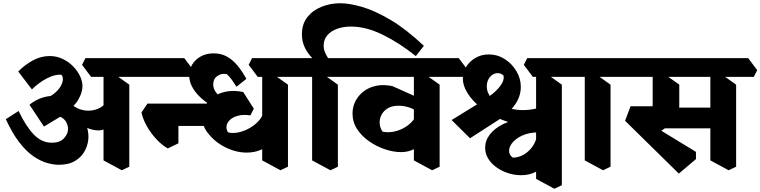

<svg xmlns="http://www.w3.org/2000/svg" viewBox="-20 -1016 4729 1194"><path d="M346.2 8.8Q312.5 8.8 272.1 -2.8Q231.8 -14.2 188 -44.1Q144.2 -74 100.6 -130Q57 -186 16.2 -274.8L95.8 -325.8Q139.5 -233 188.9 -180.8Q238.2 -128.5 302 -128.5Q352.8 -128.5 378 -156.2Q403.2 -184 403.2 -214.2Q403.2 -233.8 393.4 -253.8Q383.5 -273.8 361.8 -286.4Q340 -299 304.2 -295.2L394 -313.8L253.5 -229L163.5 -364.2Q185.5 -383.5 214.1 -397Q242.8 -410.5 273.2 -416.1Q303.8 -421.8 329.8 -417L372.5 -382Q431.8 -355 466.4 -318Q501 -281 515.5 -241.6Q530 -202.2 530 -166.5Q530 -123 510 -82.6Q490 -42.2 449.2 -16.8Q408.5 8.8 346.2 8.8ZM389 -321.2 231.8 -390.5Q276.5 -405 307.8 -427.5Q339 -450 355 -475.9Q371 -501.8 371 -525Q371 -533 368.5 -539.8Q366 -546.5 361.8 -551Q322.5 -555 272.4 -529.1Q222.2 -503.2 178.5 -460L93.5 -571.2Q130.2 -610 181.8 -638.8Q233.2 -667.5 288.8 -667.5Q331.5 -667.5 368.6 -650.1Q405.8 -632.8 433.6 -604.5Q461.5 -576.2 477.1 -543.8Q492.8 -511.2 492.8 -480Q492.8 -441.2 466.8 -396Q440.8 -350.8 389 -321.2ZM631.5 -214Q595.5 -196 538.8 -214.2Q482 -232.5 407 -299L416 -376.5Q444.2 -347.2 478.4 -336.1Q512.5 -325 545.2 -328.6Q578 -332.2 603.1 -346.4Q628.2 -360.5 639 -381.5ZM737.5 42.8 623.8 -18.5V-589.8L679.5 -563.8L784 -489.5V20.8ZM546.5 -538 490.2 -612.8 511.2 -654.5H859L915.2 -579.8L894.2 -538Z M1023.5 -93Q985.8 -114.2 951 -152Q916.2 -189.8 892.1 -233.4Q868 -277 859.8 -316.5L897 -371.8H1022.5L1089.5 -329V-124.8ZM1003.2 -232.8 972.2 -371.8H1275.2L1329.8 -271.5L1306 -232.8ZM859 -538 802.8 -612.8 823.8 -654.5H1126L1182.2 -579.8L1161.2 -538ZM1514 -67Q1472.2 -67 1431.4 -79.9Q1390.5 -92.8 1353.8 -115.2Q1307.2 -144.2 1272.5 -188.6Q1237.8 -233 1237.8 -286.5Q1237.8 -321.5 1254.8 -354.2Q1271.8 -387 1304.5 -411.8Q1337.2 -436.5 1384.8 -446.1Q1432.2 -455.8 1492.2 -444L1558.5 -340.2L1537.2 -298.5Q1492.5 -305 1460.4 -296.4Q1428.2 -287.8 1410.1 -270.6Q1392 -253.5 1388.9 -232.8Q1385.8 -212 1398 -193.2Q1422 -186 1453.1 -190.9Q1484.2 -195.8 1515.6 -210.8Q1547 -225.8 1573 -248.6Q1599 -271.5 1612.8 -300.8L1673 -138Q1644.2 -102.5 1603.5 -84.8Q1562.8 -67 1514 -67ZM1362.2 -324.2Q1298.8 -352.2 1252.5 -388.1Q1206.2 -424 1181.4 -464.5Q1156.5 -505 1156.5 -546.5Q1156.5 -584 1175.5 -615.1Q1194.5 -646.2 1228.8 -665.2Q1263 -684.2 1308.5 -684.2Q1355.2 -684.2 1391.2 -664.2Q1427.2 -644.2 1456.8 -608.4Q1486.2 -572.5 1512.2 -525.5L1450.5 -476.5Q1436.8 -498.5 1422.5 -518.8Q1408.2 -539 1390.5 -555Q1358 -561.8 1332 -543.9Q1306 -526 1306 -491.2Q1306 -467.8 1319.2 -447.5Q1332.5 -427.2 1353.9 -411Q1375.2 -394.8 1400 -382.2ZM1724.2 42.8 1610.5 -18.5V-589.8L1666.2 -563.8L1770.8 -489.5V20.8ZM1582.8 -538 1526.5 -612.8 1547.5 -654.5H1845.8L1902 -579.8L1881 -538Z M1939.8 -637.5Q1900 -672.8 1878.8 -713.6Q1857.5 -754.5 1857.5 -802Q1857.5 -866.8 1891.6 -909.8Q1925.8 -952.8 1980.2 -974.2Q2034.8 -995.8 2095.5 -995.8Q2153.2 -995.8 2232.2 -972.8Q2311.2 -949.8 2408.4 -892.4Q2505.5 -835 2616 -731L2566 -667.2Q2460.8 -751 2358.2 -800.9Q2255.8 -850.8 2162.2 -850.8Q2114.8 -850.8 2076.5 -837Q2038.2 -823.2 2015.5 -796.8Q1992.8 -770.2 1992.8 -732Q1992.8 -709 2002.4 -687Q2012 -665 2031.8 -637.5ZM2034.8 42.8 1921 -18.5V-589.8L1976.8 -563.8L2081.2 -489.5V20.8ZM1846 -538 1789.8 -612.8 1810.8 -654.5H2148.8L2205 -579.8L2184 -538Z M2474.2 -70Q2428 -70 2375.4 -87.2Q2322.8 -104.5 2276.5 -136.5Q2230.2 -168.5 2201.2 -212.5Q2172.2 -256.5 2172.2 -310.8Q2172.2 -351.2 2190.2 -386.8Q2208.2 -422.2 2241.2 -447.6Q2274.2 -473 2319.8 -482.5Q2365.2 -492 2420.2 -480.5L2618 -392L2596.5 -309.2Q2558 -336.8 2524.9 -347.6Q2491.8 -358.5 2457.5 -358.5Q2417.2 -358.5 2390.6 -342Q2364 -325.5 2351.5 -300.2Q2339 -275 2341.2 -247.2Q2343.5 -219.5 2359.2 -197.2Q2389 -191 2421.1 -196Q2453.2 -201 2484.1 -216.4Q2515 -231.8 2538.5 -255.9Q2562 -280 2572.5 -312L2623.8 -143.2Q2595 -109.8 2557.2 -89.9Q2519.5 -70 2474.2 -70ZM2667.5 42.8 2553.8 -18.5V-589.8L2609.5 -563.8L2714 -489.5V20.8ZM2149 -538 2092.8 -612.8 2113.8 -654.5H2789L2845.2 -579.8L2824.2 -538Z M2789 -538 2732.8 -612.8 2753.8 -654.5H2832.8L2889 -579.8L2868 -538Z M2903 -156.2 2788.5 -269.5 2982.2 -388.8 3003.2 -403.8Q3037.8 -426 3064 -451.1Q3090.2 -476.2 3103.4 -501.2Q3116.5 -526.2 3110.8 -547Q3094.2 -561.2 3076.2 -561.2Q3058.2 -561.2 3042.5 -551Q3026.8 -540.8 3017 -521.9Q3007.2 -503 3007.2 -479.5Q3007.2 -438.8 3035.9 -406.2Q3064.5 -373.8 3112.8 -354Q3161 -334.2 3219.5 -331.5Q3278 -328.8 3337 -347.5L3321.2 -241.8Q3260.2 -231.2 3195.6 -243.6Q3131 -256 3070.8 -284.8Q3010.5 -313.5 2962.4 -353.4Q2914.2 -393.2 2886.2 -438.8Q2858.2 -484.2 2858.2 -528.8Q2858.2 -568 2879.6 -601.6Q2901 -635.2 2937.5 -656.4Q2974 -677.5 3019.5 -677.5Q3073.5 -677.5 3118.6 -648.8Q3163.8 -620 3191.2 -573.9Q3218.8 -527.8 3218.8 -475.8Q3218.8 -420.5 3187.2 -372Q3155.8 -323.5 3104 -285.8L3088.5 -275.8ZM3220 73.5Q3178.8 73.5 3139.1 60.5Q3099.5 47.5 3067.4 24.5Q3035.2 1.5 3016.1 -29.5Q2997 -60.5 2997 -97.5Q2997 -142.2 3026.6 -180.2Q3056.2 -218.2 3108 -243.8Q3159.8 -269.2 3226.5 -275.5L3361 -234.8L3364 -188.5Q3301.2 -198.2 3251.9 -182.2Q3202.5 -166.2 3174.1 -137Q3145.8 -107.8 3145.8 -78Q3145.8 -64.2 3152 -53.6Q3158.2 -43 3168.5 -36Q3191.8 -35 3217.9 -45.4Q3244 -55.8 3266.6 -76.4Q3289.2 -97 3304 -125.9Q3318.8 -154.8 3320.2 -190.2L3417 -81.2Q3391.8 -14.2 3344 29.6Q3296.2 73.5 3220 73.5ZM3427.5 157.8 3313.8 96.5V-589.8L3369.5 -563.8L3474 -489.5V135.8ZM3293.8 -538 3237.5 -612.8 3258.5 -654.5H3549L3605.2 -579.8L3584.2 -538Z M3730.2 42.8 3616.5 -18.5V-589.8L3672.2 -563.8L3776.8 -489.5V20.8ZM3549 -538 3492.8 -612.8 3513.8 -654.5H3851.8L3908 -579.8L3887 -538Z M4201.5 63.5 3867.2 -265 3901.2 -355H4053.5L4020.5 -247L4308 -71.5L4308.2 -26.8ZM4037.5 -165 3933.8 -270.5Q3960.8 -283 3984.5 -296.1Q4008.2 -309.2 4023.5 -326.2Q4038.8 -343.2 4038.8 -365.2V-587.8L4102 -561.8L4204.2 -490V-357.8Q4204.2 -314.2 4183.2 -283.2Q4162.2 -252.2 4124.8 -225.1Q4087.2 -198 4037.5 -165ZM4076 -218 4075 -347H4459L4469 -218ZM3844.5 -538 3788.2 -612.8 3809.2 -654.5H4321.2L4377.5 -579.8L4356.5 -538ZM4511.2 42.8 4397.5 -18.5V-589.8L4453.2 -563.8L4557.8 -489.5V20.8ZM4312.5 -538 4256.2 -612.8 4277.2 -654.5H4632.8L4689 -579.8L4668 -538Z"/></svg>

Font: Eczar
Style: Regular
Weight: 400
Designer: Vaibhav Singh
Foundry: Rosetta Type Foundry
Version: Version 2.000